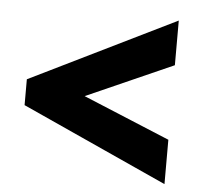

<svg xmlns="http://www.w3.org/2000/svg" viewBox="-44 -672 642 621"><g transform="rotate(5 277.0 -361.5)"><path d="M512 -96V-240L230 -357L512 -482V-627L39 -395V-311Z"/></g></svg>

Font: Noto Sans Thai Looped SemiCondensed Black
Style: Regular
Weight: 900
Width: 4
Designer: Sasikarn Vongin, Ben Mitchell
Foundry: The Fontpad Ltd
Version: Version 1.001